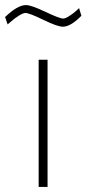

<svg xmlns="http://www.w3.org/2000/svg" viewBox="-39 -735 340 755"><path d="M113 0V-500H148V0ZM272 -703 281 -673Q239 -630 208 -630Q187 -630 131.5 -657Q76 -684 61 -684Q52 -684 34.5 -673Q17 -662 4 -650L-9 -639L-19 -668Q30 -715 63 -715Q84 -715 139.5 -688.5Q195 -662 210 -662Q218 -662 233.5 -672Q249 -682 260 -692Z"/></svg>

Font: TitilliumMaps29L
Style: 1 wt
Weight: 100
Designer: Campivisivi
Foundry: Accademia di Belle Arti di Urbino and students of MA course of Visual design
Version: Version 001.001